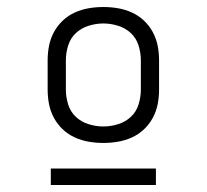

<svg xmlns="http://www.w3.org/2000/svg" viewBox="-20 -703 590 548"><path d="M275 -295Q254 -295 233.5 -298.5Q213 -302 194 -310.5Q175 -319 159.5 -333.5Q144 -348 134 -366.5Q124 -385 120 -405.5Q116 -426 116 -447V-531Q116 -552 120 -572.5Q124 -593 134 -611.5Q144 -630 159.5 -644.5Q175 -659 194 -667.5Q213 -676 233.5 -679.5Q254 -683 275 -683Q296 -683 316.5 -679.5Q337 -676 356 -667.5Q375 -659 390.5 -644.5Q406 -630 416 -611.5Q426 -593 430 -572.5Q434 -552 434 -531V-447Q434 -426 430 -405.5Q426 -385 416 -366.5Q406 -348 390.5 -333.5Q375 -319 356 -310.5Q337 -302 316.5 -298.5Q296 -295 275 -295ZM275 -342Q296 -342 317 -348.5Q338 -355 353.5 -369.5Q369 -384 375.5 -405Q382 -426 382 -447V-531Q382 -552 375.5 -573Q369 -594 353.5 -608.5Q338 -623 317 -629.5Q296 -636 275 -636Q254 -636 233 -629.5Q212 -623 196.5 -608.5Q181 -594 174.5 -573Q168 -552 168 -531V-447Q168 -426 174.5 -405Q181 -384 196.5 -369.5Q212 -355 233 -348.5Q254 -342 275 -342ZM125 -175V-222H425V-175Z"/></svg>

Font: Lode Dark Term
Style: Regular
Weight: 400
Monospace: yes
Designer: Belleve Invis
Foundry: Belleve Invis
Version: Version 29.2.0